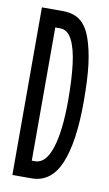

<svg xmlns="http://www.w3.org/2000/svg" viewBox="-75 -663 401 704"><g transform="rotate(10 125.0 -311.0)"><path d="M23 1V-623H100Q140 -623 165 -604.5Q190 -586 205 -545Q220 -503 227 -448.5Q234 -394 234 -308Q234 -158 200.5 -78.5Q167 1 94 1ZM84 -63H96Q136 -63 156.5 -126.5Q177 -190 177 -304Q177 -381 170 -438Q163 -495 146.5 -527Q130 -559 102 -559H84Z"/></g></svg>

Font: Inconsolata UltraCondensed Medium
Style: Regular
Weight: 500
Width: 1
Monospace: yes
Designer: Raph Levien, Cyreal, Brenton Simpson
Foundry: Raph Levien, Cyreal, Google
Version: Version 3.001; ttfautohint (v1.8.2.53-6de2)